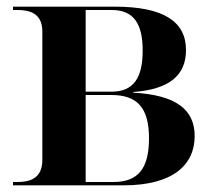

<svg xmlns="http://www.w3.org/2000/svg" viewBox="-20 -556 651 576"><path d="M19 0H351C497 0 564 -60 564 -148C564 -228 507 -271 380 -278V-280C487 -288 538 -329 538 -406C538 -491 471 -536 325 -536H19V-526H32C66 -526 107 -518 107 -462V-76C107 -18 66 -10 32 -10H19ZM315 -281H237V-526H315C382 -526 408 -484 408 -404C408 -323 381 -281 315 -281ZM320 -10H237V-271H314C390 -271 427 -235 427 -141C427 -51 395 -10 320 -10Z"/></svg>

Font: Noto Serif Display SemiBold
Style: Regular
Weight: 600
Designer: Monotype Design Team
Foundry: Monotype Imaging Inc.
Version: Version 2.009